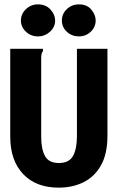

<svg xmlns="http://www.w3.org/2000/svg" viewBox="-20 -847 540 881"><path d="M249 14Q145 14 86 -48.5Q27 -111 27 -220V-623H177V-612Q172 -606 170.5 -599Q169 -592 169 -575V-219Q169 -163 186.5 -131Q204 -99 250 -99Q297 -99 315 -131.5Q333 -164 333 -222V-623H473V-223Q473 -142 444 -89.5Q415 -37 364.5 -11.5Q314 14 249 14ZM154 -680Q122 -680 99 -701.5Q76 -723 76 -753Q76 -783 99 -805Q122 -827 154 -827Q190 -827 211.5 -803.5Q233 -780 233 -753Q233 -723 209.5 -701.5Q186 -680 154 -680ZM342 -680Q310 -680 287 -701Q264 -722 264 -753Q264 -784 287 -805.5Q310 -827 342 -827Q379 -827 399 -803Q419 -779 419 -753Q419 -723 396.5 -701.5Q374 -680 342 -680Z"/></svg>

Font: Inconsolata Black
Style: Regular
Weight: 900
Monospace: yes
Designer: Raph Levien, Cyreal, Brenton Simpson
Foundry: Raph Levien, Cyreal, Google
Version: Version 3.001; ttfautohint (v1.8.2.53-6de2)